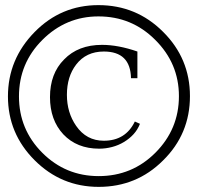

<svg xmlns="http://www.w3.org/2000/svg" viewBox="-20 -712 772 749"><path d="M721 -337Q721 -189 616 -86Q513 17 365 17Q219 17 115 -87Q11 -191 11 -336Q11 -481 115 -587Q218 -692 364 -692Q512 -692 616 -588Q721 -484 721 -337ZM678 -337Q678 -465 585 -557Q494 -648 364 -648Q237 -648 145 -556Q54 -465 54 -336Q54 -207 145 -116Q236 -25 365 -25Q495 -25 586 -116Q678 -208 678 -337ZM526 -229Q517 -206 501 -188.5Q485 -171 463.5 -158Q442 -145 417 -138.5Q392 -132 367 -132Q280 -132 227 -188Q175 -244 175 -333Q175 -425 230 -480Q285 -537 378 -537Q441 -537 516 -511V-407H491Q489 -511 385 -511Q316 -511 277 -460Q241 -413 241 -342Q241 -273 277 -221Q317 -163 385 -163Q470 -163 506 -238Z"/></svg>

Font: GFS Didot
Style: Bold Italic
Weight: 700
Italic angle: -12°
Designer: Designed by Takis Katsoulidis and George D. Matthiopoulos.
Foundry: Designed by Takis Katsoulidis and George D. Matthiopoulos.
Version: Version 1.0